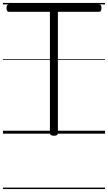

<svg xmlns="http://www.w3.org/2000/svg" viewBox="-20 -905 731 1300"><path d="M345 14Q318 14 318 -5V-825H40Q33 -825 28.5 -830.5Q24 -836 24 -850Q24 -864 28.5 -869.5Q33 -875 40 -875H650Q658 -875 662.5 -870Q667 -865 667 -851Q667 -837 662.5 -831Q658 -825 650 -825H372V-5Q372 5 366 9.5Q360 14 345 14ZM0 365H691V375H0ZM0 -20H691V0H0ZM0 -505H691V-500H0ZM0 -885H691V-875H0Z"/></svg>

Font: Playwrite AT Guides
Style: Regular
Weight: 400
Designer: Veronika Burian, José Scaglione
Foundry: TypeTogether
Version: Version 1.003